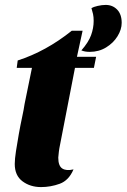

<svg xmlns="http://www.w3.org/2000/svg" viewBox="-20 -741 515 781"><path d="M147 20Q103 20 71.5 -3.5Q40 -27 40 -74Q40 -94 45 -126.5Q50 -159 56.5 -195.5Q63 -232 70 -264.5Q77 -297 80 -318L110 -465H48L52 -495Q167 -532 272 -616H316L293 -510H371L362 -465H285L224 -151Q221 -137 219.5 -124.5Q218 -112 217 -100Q217 -66 233.5 -55.5Q250 -45 279 -52Q260 -7 223 6.5Q186 20 147 20ZM345 -530Q335 -530 326.5 -531.5Q318 -533 311 -536Q340 -569 350.5 -598Q361 -627 361 -656Q361 -672 358.5 -683.5Q356 -695 352 -708Q360 -713 377.5 -717Q395 -721 410 -721Q438 -721 456.5 -702Q475 -683 475 -648Q475 -621 458 -593.5Q441 -566 411.5 -548Q382 -530 345 -530Z"/></svg>

Font: Sansita Swashed
Style: Bold
Weight: 700
Designer: Pablo Cosgaya
Foundry: Omnibus-Type
Version: Version 1.003; ttfautohint (v1.8.3)